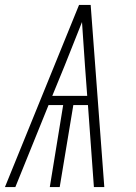

<svg xmlns="http://www.w3.org/2000/svg" viewBox="-27 -755 547 775"><path d="M-7 0 292 -735H339L394 0H352L328 -331H269L214 0H174L228 -331H169L35 0ZM184 -368H325L316 -490Q313 -534 310 -578Q307 -622 304 -666Q287 -622 269 -578Q251 -534 234 -490Z"/></svg>

Font: Iosevka SS04 XLt Obl
Style: Regular
Weight: 200
Italic angle: -9°
Monospace: yes
Designer: Belleve Invis
Foundry: Belleve Invis
Version: Version 19.0.0; ttfautohint (v1.8.4)